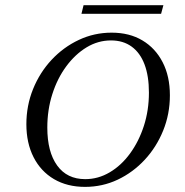

<svg xmlns="http://www.w3.org/2000/svg" viewBox="-20 -708 712 739"><path d="M307.3 11.3Q238.7 11.3 187.9 -18.5Q137.1 -48.4 109.3 -102.8Q81.5 -157.3 81.5 -229.8Q81.5 -301.6 107.3 -365.3Q133.1 -429 178.6 -477.8Q224.2 -526.6 283.5 -554.4Q342.7 -582.3 409.7 -582.3Q478.2 -582.3 528.2 -552.4Q578.2 -522.6 606 -468.5Q633.9 -414.5 633.9 -341.1Q633.9 -269.4 608.1 -205.6Q582.3 -141.9 537.1 -93.1Q491.9 -44.4 433.1 -16.5Q374.2 11.3 307.3 11.3ZM308.1 -18.5Q358.1 -18.5 402.4 -44.8Q446.8 -71 480.6 -117.3Q514.5 -163.7 533.9 -223.8Q553.2 -283.9 553.2 -351.6Q553.2 -415.3 536.3 -460.1Q519.4 -504.8 486.7 -528.6Q454 -552.4 407.3 -552.4Q357.3 -552.4 313.3 -525.8Q269.4 -499.2 235.1 -452.8Q200.8 -406.5 181.5 -346Q162.1 -285.5 162.1 -216.9Q162.1 -123.4 200 -71Q237.9 -18.5 308.1 -18.5ZM293.5 -654.8 301.6 -687.9H608.9L600 -654.8Z"/></svg>

Font: Playfair 12pt Light
Style: Italic
Weight: 300
Italic angle: -15.6°
Designer: Claus Eggers Sørensen
Foundry: Claus Eggers Sørensen
Version: Version 2.000;gftools[0.9.28]